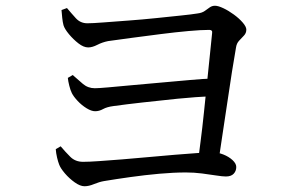

<svg xmlns="http://www.w3.org/2000/svg" viewBox="-20 -694 1040 668"><path d="M668 -125Q672 -157 678 -203Q684 -249 689.5 -302.5Q695 -356 700.5 -408.5Q706 -461 710.5 -505.5Q715 -550 718 -579Q720 -590 708 -590Q680 -590 635.5 -586Q591 -582 540 -575.5Q489 -569 440 -562.5Q391 -556 356 -551Q336 -547 318.5 -538Q301 -529 287 -529Q271 -529 253 -543Q235 -557 220 -575Q205 -593 201 -606Q198 -617 196.5 -632Q195 -647 194 -659L213 -666Q228 -648 244 -630.5Q260 -613 284 -613Q302 -613 340.5 -616Q379 -619 427 -622.5Q475 -626 523 -631Q571 -636 609.5 -640Q648 -644 666 -647Q683 -649 692.5 -656Q702 -663 710 -668.5Q718 -674 728 -674Q739 -674 757 -665.5Q775 -657 793.5 -643.5Q812 -630 824.5 -615.5Q837 -601 837 -591Q837 -579 829 -570.5Q821 -562 812 -552.5Q803 -543 801 -528Q795 -495 787 -444Q779 -393 770.5 -335Q762 -277 753.5 -222Q745 -167 739 -125ZM274 -46Q259 -46 240 -59.5Q221 -73 206 -90.5Q191 -108 186 -121Q182 -131 178.5 -146Q175 -161 174 -175L191 -185Q207 -166 224.5 -148.5Q242 -131 269 -131Q290 -131 325 -133.5Q360 -136 405 -139.5Q450 -143 497 -147.5Q544 -152 588 -155.5Q632 -159 666.5 -161.5Q701 -164 720 -164Q738 -164 757 -156.5Q776 -149 789 -137Q802 -125 802 -113Q802 -99 793 -89.5Q784 -80 766 -80Q754 -80 732 -83.5Q710 -87 682.5 -90.5Q655 -94 627 -94Q584 -94 534 -89.5Q484 -85 434 -78Q384 -71 342 -64Q325 -61 307 -53.5Q289 -46 274 -46ZM311 -307Q298 -307 281 -317.5Q264 -328 250 -343Q236 -358 230 -370Q225 -380 221 -396Q217 -412 216 -423L233 -433Q250 -418 268 -402.5Q286 -387 310 -387Q322 -387 356 -390Q390 -393 438 -397.5Q486 -402 538.5 -406.5Q591 -411 639.5 -415.5Q688 -420 724 -421L720 -359Q661 -357 597.5 -350.5Q534 -344 476 -337.5Q418 -331 375 -325Q352 -322 338.5 -314.5Q325 -307 311 -307Z"/></svg>

Font: Noto Serif JP ExtraLight Medium
Style: Regular
Weight: 500
Version: Version 2.003-H1;hotconv 1.1.1;makeotfexe 2.6.0